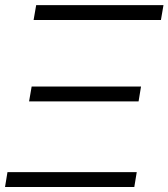

<svg xmlns="http://www.w3.org/2000/svg" viewBox="-26 -748 674 768"><path d="M-5.9 0 3.9 -59.6H521L511.2 0ZM108.4 -668 118.7 -727.5H627.9L617.7 -668ZM90.3 -342.3 100.6 -401.9H538.1L528.3 -342.3Z"/></svg>

Font: Inter Display Light
Style: Italic
Weight: 300
Italic angle: -9.39999°
Designer: Rasmus Andersson
Foundry: rsms
Version: Version 4.000;git-a52131595